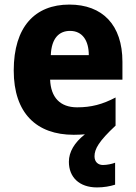

<svg xmlns="http://www.w3.org/2000/svg" viewBox="-20 -579 593 839"><path d="M393 104C393 72 412 38 485 -30V-153C428 -123 379 -110 317 -110C242 -110 202 -154 199 -231H515V-309C515 -470 428 -559 283 -559C133 -559 40 -462 40 -271C40 -84 140 10 302 10C319 10 336 9 351 8C305 44 281 85 281 128C281 195 326 240 404 240C434 240 461 235 483 228V132C471 137 448 142 430 142C409 142 393 129 393 104ZM286 -444C340 -444 368 -402 368 -338H202C205 -413 239 -444 286 -444Z"/></svg>

Font: Noto Sans Sinhala UI SemiCondensed ExtraBold
Style: Regular
Weight: 800
Width: 4
Designer: Jelle Bosma - Monotype Design Team
Foundry: Monotype Imaging Inc.
Version: Version 2.006